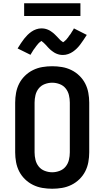

<svg xmlns="http://www.w3.org/2000/svg" viewBox="-20 -1149 640 1177"><path d="M300 8Q270 8 240 3Q210 -2 182.5 -15.5Q155 -29 133 -50.5Q111 -72 97.5 -98.5Q84 -125 78.5 -155Q73 -185 73 -215V-520Q73 -550 78.5 -580Q84 -610 97.5 -636.5Q111 -663 133 -684.5Q155 -706 182.5 -719.5Q210 -733 240 -738Q270 -743 300 -743Q330 -743 360 -738Q390 -733 417.5 -719.5Q445 -706 467 -684.5Q489 -663 502.5 -636.5Q516 -610 521.5 -580Q527 -550 527 -520V-215Q527 -185 521.5 -155Q516 -125 502.5 -98.5Q489 -72 467 -50.5Q445 -29 417.5 -15.5Q390 -2 360 3Q330 8 300 8ZM300 -93Q323 -93 345.5 -101.5Q368 -110 382.5 -128Q397 -146 402.5 -169Q408 -192 408 -215V-520Q408 -543 402.5 -566Q397 -589 382.5 -607Q368 -625 345.5 -633.5Q323 -642 300 -642Q277 -642 254.5 -633.5Q232 -625 217.5 -607Q203 -589 197.5 -566Q192 -543 192 -520V-215Q192 -192 197.5 -169Q203 -146 217.5 -128Q232 -110 254.5 -101.5Q277 -93 300 -93ZM366 -812Q361 -812 355.5 -812.5Q350 -813 345 -814Q340 -815 335.5 -816.5Q331 -818 326 -820Q321 -822 316.5 -824.5Q312 -827 308.5 -829.5Q305 -832 300 -835.5Q295 -839 291 -842.5Q287 -846 283.5 -849.5Q280 -853 276.5 -856.5Q273 -860 270 -863.5Q267 -867 263 -871.5Q259 -876 255 -879.5Q251 -883 248 -886.5Q245 -890 240 -893Q235 -896 234 -898Q233 -897 230 -895Q227 -893 224.5 -891Q222 -889 219 -886Q216 -883 214.5 -881.5Q213 -880 211.5 -878Q210 -876 208.5 -874Q207 -872 205 -870Q203 -868 201.5 -865.5Q200 -863 198 -860.5Q196 -858 194 -855Q192 -852 189.5 -849Q187 -846 185 -843Q183 -840 181 -836.5Q179 -833 176.5 -829Q174 -825 171.5 -821Q169 -817 167 -813L88 -852Q99 -870 109 -885Q119 -900 128.5 -912Q138 -924 148.5 -934.5Q159 -945 172.5 -954.5Q186 -964 202 -969.5Q218 -975 234 -975Q239 -975 244.5 -974.5Q250 -974 255 -973Q260 -972 264.5 -970.5Q269 -969 274 -967Q279 -965 283.5 -962.5Q288 -960 291.5 -957.5Q295 -955 300 -951.5Q305 -948 309 -944.5Q313 -941 316.5 -937.5Q320 -934 323.5 -930.5Q327 -927 330 -924Q333 -921 337 -916.5Q341 -912 345 -908Q349 -904 352 -901Q355 -898 359.5 -895.5Q364 -893 366 -890Q367 -890 370 -892Q373 -894 375.5 -896.5Q378 -899 381 -901.5Q384 -904 385.5 -905.5Q387 -907 388.5 -909Q390 -911 391.5 -913Q393 -915 395 -917Q397 -919 398.5 -921.5Q400 -924 402 -927Q404 -930 406 -932.5Q408 -935 410.5 -938Q413 -941 415 -944.5Q417 -948 419 -951.5Q421 -955 423.5 -958.5Q426 -962 428.5 -966Q431 -970 433 -975L512 -935Q501 -918 491 -903Q481 -888 471.5 -875.5Q462 -863 451.5 -852.5Q441 -842 427.5 -832.5Q414 -823 398 -817.5Q382 -812 366 -812ZM128 -1051V-1129H473V-1051Z"/></svg>

Font: Iosevka Aile
Style: Bold
Weight: 700
Designer: Belleve Invis
Foundry: Belleve Invis
Version: Version 28.0.1; ttfautohint (v1.8.4)